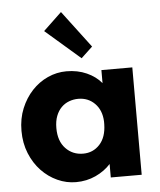

<svg xmlns="http://www.w3.org/2000/svg" viewBox="-52 -771 684 823"><g transform="rotate(-5 289.5 -359.0)"><path d="M242 7Q201 7 162.5 -10.5Q124 -28 94 -59.5Q64 -91 46 -135Q28 -179 28 -232Q28 -285 46 -328.5Q64 -372 93.5 -403.5Q123 -435 161.5 -452.5Q200 -470 242 -470Q290 -470 329 -452.5Q368 -435 392 -406V-462H525V0H392V-58Q366 -29 327 -11Q288 7 242 7ZM283 -112Q326 -112 354.5 -143Q383 -174 384 -230V-242Q382 -290 353.5 -319Q325 -348 282 -348Q262 -348 243 -341Q224 -334 209.5 -319.5Q195 -305 186.5 -283Q178 -261 178 -231Q178 -175 208 -143.5Q238 -112 283 -112ZM361 -566 312 -520 162 -650 241 -725Z"/></g></svg>

Font: Tilda Sans Extra Bold
Style: Regular
Weight: 800
Designer: ParaType Ltd
Foundry: ParaType Ltd
Version: Version 1.009